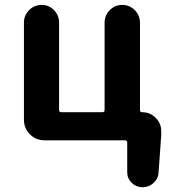

<svg xmlns="http://www.w3.org/2000/svg" viewBox="-20 -579 701 795"><path d="M559.6 -123Q559.6 -114.3 569.3 -114.3Q601.6 -114.3 624.5 -91.3Q647.5 -68.4 647.5 -36.1V-18.6L636.7 133.8Q635.7 160.2 616.2 178.2Q596.7 196.3 570.3 196.3Q543.9 196.3 525.4 178.2Q506.8 160.2 506.8 133.8V11.7Q506.8 2 497.1 2H164.1Q128.9 2 104 -22.9Q79.1 -47.9 79.1 -83V-485.4Q79.1 -515.6 100.6 -537.1Q122.1 -558.6 152.3 -558.6Q182.6 -558.6 203.6 -537.1Q224.6 -515.6 224.6 -485.4V-124Q224.6 -114.3 234.4 -114.3H403.3Q413.1 -114.3 413.1 -124V-484.4Q413.1 -515.6 434.6 -537.1Q456.1 -558.6 486.3 -558.6Q516.6 -558.6 538.1 -537.1Q559.6 -515.6 559.6 -484.4Z"/></svg>

Font: Gen Jyuu GothicX Bold
Style: Bold
Weight: 700
Designer: Ryoko NISHIZUKA (kana &amp; ideographs); Paul D. Hunt (Latin, Greek &amp; Cyrillic); Wenlong ZHANG (bopomofo); Sandoll C
Version: Version 1.058.20140828